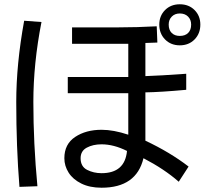

<svg xmlns="http://www.w3.org/2000/svg" viewBox="-20 -780 960 898"><path d="M821 -568Q779 -568 752 -595.5Q725 -623 725 -665Q725 -706 752 -733Q779 -760 821 -760Q863 -760 890 -733Q917 -706 917 -665Q917 -623 890 -595.5Q863 -568 821 -568ZM874 -665Q874 -688 859.5 -702.5Q845 -717 821 -717Q798 -717 783.5 -702.5Q769 -688 769 -665Q769 -640 783 -626Q797 -612 821 -612Q846 -612 860 -626Q874 -640 874 -665ZM71 94Q56 -91 56 -303Q56 -480 93 -683L174 -677Q136 -483 136 -303Q136 -110 155 91ZM816 70Q749 11 651 -40Q618 98 455 98Q400 98 360.5 78.5Q321 59 301 27.5Q281 -4 281 -40Q281 -106 331.5 -139.5Q382 -173 455 -173Q511 -173 580 -150V-344H297V-420H580V-575H317V-652H536Q620 -652 713 -657L716 -581Q674 -579 660 -579V-424Q725 -426 851 -435V-360Q731 -349 660 -348V-122Q775 -68 862 -1ZM455 -105Q415 -105 386 -89.5Q357 -74 357 -40Q357 -1 387.5 14.5Q418 30 455 30Q564 30 574 -74Q512 -105 455 -105Z"/></svg>

Font: LINE Seed Sans KR Regular
Style: Regular
Weight: 400
Designer: LINE VX Design & Sandoll Inc & Dalton Maag Ltd
Foundry: Sandoll Inc.
Version: Version 1.000